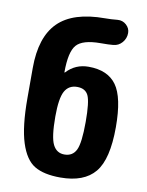

<svg xmlns="http://www.w3.org/2000/svg" viewBox="-85 -804 669 875"><g transform="rotate(10 250.0 -366.5)"><path d="M254.9 -96.7Q293 -96.7 309.1 -129.4Q325.2 -162.1 325.2 -259.8Q325.2 -352.5 311.5 -381.3Q297.9 -410.2 259.8 -410.2Q220.7 -410.2 202.6 -377.4Q184.6 -344.7 184.6 -259.8Q184.6 -165 201.7 -130.9Q218.8 -96.7 254.9 -96.7ZM294.9 -509.8Q383.8 -509.8 424.3 -453.6Q464.8 -397.5 464.8 -259.8Q464.8 -111.3 414.6 -50.8Q364.3 9.8 254.9 9.8Q178.7 9.8 135.3 -16.1Q91.8 -42 68.4 -115.2Q44.9 -188.5 44.9 -320.3V-460Q44.9 -603.5 113.8 -671.9Q182.6 -740.2 330.1 -740.2Q358.4 -740.2 387.7 -743.2Q411.1 -745.1 428.2 -729.5Q445.3 -713.9 445.3 -692.4Q445.3 -667 428.7 -647.9Q412.1 -628.9 387.7 -627Q369.1 -625 330.1 -625Q247.1 -625 218.8 -592.8Q190.4 -560.5 190.4 -465.8Q190.4 -464.8 191.4 -464.8Q192.4 -464.8 193.4 -465.8Q234.4 -509.8 294.9 -509.8Z"/></g></svg>

Font: Rounded-X Mgen+ 2m bold
Style: Bold
Weight: 700
Designer: [Source Han Sans]
Ryoko NISHIZUKA  (kana & ideographs); Paul D. Hunt (Latin, Greek & Cyrillic); Wenlong ZHANG  (bopomofo
Version: Version 1.059.20150602